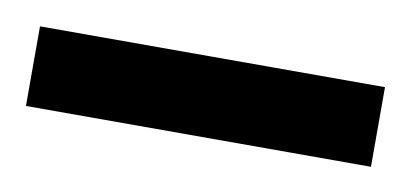

<svg xmlns="http://www.w3.org/2000/svg" viewBox="-27 -739 366 171"><g transform="rotate(10 156.0 -653.0)"><path d="M0 -617V-689H312V-617Z"/></g></svg>

Font: Saira SemiExpanded Medium
Style: Regular
Weight: 500
Width: 6
Designer: Hector Gatti with collaboration of the Omnibus-Type team
Foundry: Omnibus-Type
Version: Version 1.101